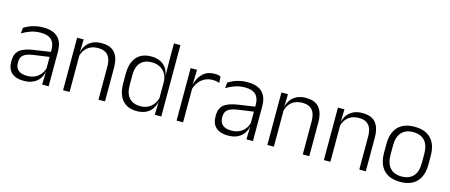

<svg xmlns="http://www.w3.org/2000/svg" viewBox="-45 -1187 4036 1723"><g transform="rotate(15 1973.5 -325.5)"><path d="M423 0H362.5L365.5 -121.5L363 -131V-288.5V-321Q363 -384 331.2 -415.2Q299.5 -446.5 231.5 -446.5Q178.5 -446.5 135 -430.5Q91.5 -414.5 58.5 -394L64.5 -447.5Q82.5 -459 108 -470.8Q133.5 -482.5 166.8 -490.2Q200 -498 240 -498Q289 -498 323.8 -486Q358.5 -474 380.5 -451Q402.5 -428 412.8 -395.5Q423 -363 423 -322.5ZM191.5 10.5Q119 10.5 80.2 -24.5Q41.5 -59.5 41.5 -125V-138Q41.5 -202.5 81.2 -235.2Q121 -268 210 -281L373 -305L376 -259L217.5 -236.5Q155.5 -227.5 128.5 -205.8Q101.5 -184 101.5 -141.5V-132.5Q101.5 -87.5 129 -64Q156.5 -40.5 209.5 -40.5Q255 -40.5 287.2 -57Q319.5 -73.5 339.2 -101.2Q359 -129 365.5 -163.5L377.5 -120.5H365Q359 -86 338.8 -56Q318.5 -26 282.2 -7.8Q246 10.5 191.5 10.5Z M946.5 0H886V-306Q886 -349.5 874.2 -381Q862.5 -412.5 835.5 -429.5Q808.5 -446.5 763 -446.5Q721 -446.5 690 -430.5Q659 -414.5 640 -386.5Q621 -358.5 614 -322.5L601.5 -367.5H615Q621.5 -403.5 642.2 -432.8Q663 -462 698.2 -479.8Q733.5 -497.5 784 -497.5Q843 -497.5 878.5 -475.5Q914 -453.5 930.2 -412.2Q946.5 -371 946.5 -312ZM617.5 0H557V-487.5H617.5L614.5 -367L617.5 -364Z M1243 10.5Q1155 10.5 1108.5 -43.8Q1062 -98 1062 -201V-285.5Q1062 -389 1108.8 -443.2Q1155.5 -497.5 1246 -497.5Q1292.5 -497.5 1327.8 -480.8Q1363 -464 1384.5 -433.2Q1406 -402.5 1411 -361H1431L1411 -305.5Q1409 -352.5 1389 -384Q1369 -415.5 1336.2 -431.8Q1303.5 -448 1262.5 -448Q1195 -448 1158.8 -408Q1122.5 -368 1122.5 -290.5V-197.5Q1122.5 -121 1158.5 -80.8Q1194.5 -40.5 1263 -40.5Q1303.5 -40.5 1334.5 -56.8Q1365.5 -73 1385.8 -101.2Q1406 -129.5 1413 -166L1429 -121H1411.5Q1405 -85 1384.2 -55Q1363.5 -25 1328.5 -7.2Q1293.5 10.5 1243 10.5ZM1469.5 0H1409L1412.5 -122L1411 -142V-347.5L1411.5 -362L1409.5 -500.5V-663H1469.5Z M1668.5 -301.5 1653 -348 1668 -350Q1684 -417 1726 -455.8Q1768 -494.5 1834.5 -494.5Q1852 -494.5 1866 -491.8Q1880 -489 1890 -485L1894 -426Q1881.5 -430.5 1865.5 -433.5Q1849.5 -436.5 1830.5 -436.5Q1773.5 -436.5 1730.5 -402.2Q1687.5 -368 1668.5 -301.5ZM1672 0H1611.5V-487.5H1670.5L1667 -341L1672 -336Z M2321 0H2260.5L2263.5 -121.5L2261 -131V-288.5V-321Q2261 -384 2229.2 -415.2Q2197.5 -446.5 2129.5 -446.5Q2076.5 -446.5 2033 -430.5Q1989.5 -414.5 1956.5 -394L1962.5 -447.5Q1980.5 -459 2006 -470.8Q2031.5 -482.5 2064.8 -490.2Q2098 -498 2138 -498Q2187 -498 2221.8 -486Q2256.5 -474 2278.5 -451Q2300.5 -428 2310.8 -395.5Q2321 -363 2321 -322.5ZM2089.5 10.5Q2017 10.5 1978.2 -24.5Q1939.5 -59.5 1939.5 -125V-138Q1939.5 -202.5 1979.2 -235.2Q2019 -268 2108 -281L2271 -305L2274 -259L2115.5 -236.5Q2053.5 -227.5 2026.5 -205.8Q1999.5 -184 1999.5 -141.5V-132.5Q1999.5 -87.5 2027 -64Q2054.5 -40.5 2107.5 -40.5Q2153 -40.5 2185.2 -57Q2217.5 -73.5 2237.2 -101.2Q2257 -129 2263.5 -163.5L2275.5 -120.5H2263Q2257 -86 2236.8 -56Q2216.5 -26 2180.2 -7.8Q2144 10.5 2089.5 10.5Z M2844.5 0H2784V-306Q2784 -349.5 2772.2 -381Q2760.5 -412.5 2733.5 -429.5Q2706.5 -446.5 2661 -446.5Q2619 -446.5 2588 -430.5Q2557 -414.5 2538 -386.5Q2519 -358.5 2512 -322.5L2499.5 -367.5H2513Q2519.5 -403.5 2540.2 -432.8Q2561 -462 2596.2 -479.8Q2631.5 -497.5 2682 -497.5Q2741 -497.5 2776.5 -475.5Q2812 -453.5 2828.2 -412.2Q2844.5 -371 2844.5 -312ZM2515.5 0H2455V-487.5H2515.5L2512.5 -367L2515.5 -364Z M3369.5 0H3309V-306Q3309 -349.5 3297.2 -381Q3285.5 -412.5 3258.5 -429.5Q3231.5 -446.5 3186 -446.5Q3144 -446.5 3113 -430.5Q3082 -414.5 3063 -386.5Q3044 -358.5 3037 -322.5L3024.5 -367.5H3038Q3044.5 -403.5 3065.2 -432.8Q3086 -462 3121.2 -479.8Q3156.5 -497.5 3207 -497.5Q3266 -497.5 3301.5 -475.5Q3337 -453.5 3353.2 -412.2Q3369.5 -371 3369.5 -312ZM3040.5 0H2980V-487.5H3040.5L3037.5 -367L3040.5 -364Z M3690.5 12Q3589.5 12 3537 -43.8Q3484.5 -99.5 3484.5 -204.5V-284Q3484.5 -388.5 3537 -444Q3589.5 -499.5 3690.5 -499.5Q3791.5 -499.5 3844 -444Q3896.5 -388.5 3896.5 -284V-204.5Q3896.5 -99.5 3844 -43.8Q3791.5 12 3690.5 12ZM3690.5 -38Q3761.5 -38 3798.8 -80Q3836 -122 3836 -201V-287.5Q3836 -366 3798.8 -408Q3761.5 -450 3690.5 -450Q3619.5 -450 3582.5 -408Q3545.5 -366 3545.5 -287.5V-201Q3545.5 -122 3582.5 -80Q3619.5 -38 3690.5 -38Z"/></g></svg>

Font: Anek Devanagari Light
Style: Regular
Weight: 300
Designer: Kailash Malviya (Devanagari) & Yesha Goshar (Latin)
Foundry: Ek Type
Version: Version 1.003